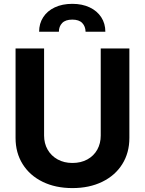

<svg xmlns="http://www.w3.org/2000/svg" viewBox="-20 -956 744 986"><path d="M644.4 -707V-247.5Q644.4 -171.4 608 -113.2Q571.6 -54.9 505.2 -22.5Q438.9 9.9 351.9 9.9Q264.9 9.9 198.8 -22.5Q132.7 -54.9 96.3 -113.2Q59.9 -171.4 59.9 -247.5V-707H206.4V-259.9Q206.4 -219.6 224.6 -187.6Q242.9 -155.6 276 -137.3Q309 -119.1 351.9 -119.1Q395.7 -119.1 428.7 -137.3Q461.8 -155.6 479.6 -187.6Q497.3 -219.6 497.3 -259.9V-707ZM351.3 -936.3Q402.4 -936.3 440.7 -918Q479 -899.8 500 -867.4Q521 -835.1 521 -793.1H419.5Q418.9 -820.5 402.3 -837.9Q385.6 -855.3 351.3 -855.3Q316.1 -855.3 299.3 -837.7Q282.4 -820.1 282.4 -793.1H180.9Q180.9 -835.1 201.8 -867.4Q222.6 -899.8 261.1 -918Q299.6 -936.3 351.3 -936.3Z"/></svg>

Font: Pretendard GOV Variable
Style: Regular
Weight: 400
Designer: Base glyphs from Inter by Rasmus Andersson; Hangul glyphs from Noto Sans CJK(Source Han Sans) by Jang Soo-young and Kang
Foundry: Kil Hyung-jin
Version: Version 1.307;Glyphs 3.2 (3192)